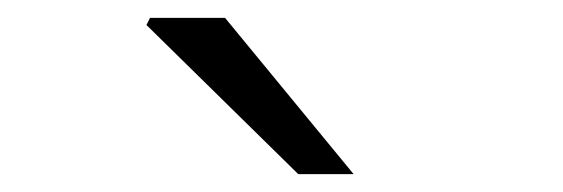

<svg xmlns="http://www.w3.org/2000/svg" viewBox="-20 -821 630 215"><path d="M144 -793 148 -801H232L376 -626H314Z"/></svg>

Font: Nebula Sans Book
Style: Regular
Weight: 400
Designer: Paul D. Hunt for Adobe (as Source Sans)
Foundry: Nebula Entertainment & Broadcasting LLC
Version: Version 1.010